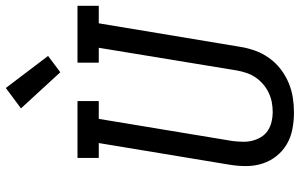

<svg xmlns="http://www.w3.org/2000/svg" viewBox="-205 -816 1029 659"><g transform="rotate(-90 309.5 -486.5)"><path d="M253 8Q224 8 195.5 2.5Q167 -3 143.5 -17Q120 -31 103 -52.5Q86 -74 77.5 -100.5Q69 -127 69 -156.5Q69 -186 74 -215L148 -662H97V-735H292V-662H231L155 -203Q153 -186 152.5 -168.5Q152 -151 156 -135Q160 -119 168.5 -105Q177 -91 190.5 -82Q204 -73 220.5 -69Q237 -65 254 -65Q271 -65 287.5 -68Q304 -71 320 -78.5Q336 -86 349.5 -97.5Q363 -109 373 -123.5Q383 -138 388.5 -154.5Q394 -171 397 -187L475 -662H424V-735H619V-662H559L478 -175Q474 -150 465 -125Q456 -100 440 -77.5Q424 -55 402 -38Q380 -21 355 -10.5Q330 0 304 4Q278 8 253 8ZM391 -794 267 -929 337 -981 447 -836Z"/></g></svg>

Font: Iosevka Slab Extended Oblique
Style: Regular
Weight: 400
Width: 7
Italic angle: -9°
Monospace: yes
Designer: Belleve Invis
Foundry: Belleve Invis
Version: Version 11.1.0; ttfautohint (v1.8.3)